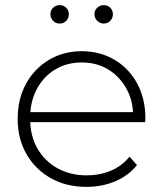

<svg xmlns="http://www.w3.org/2000/svg" viewBox="-20 -726 637 750"><path d="M318 4Q239 4 178.5 -30Q118 -64 83.5 -124Q49 -184 49 -261Q49 -339 81.5 -398.5Q114 -458 171 -492Q228 -526 299 -526Q370 -526 426.5 -493Q483 -460 515.5 -400.5Q548 -341 548 -263Q548 -260 547.5 -256.5Q547 -253 547 -249H86V-288H520L500 -269Q501 -330 474.5 -378.5Q448 -427 403 -454.5Q358 -482 299 -482Q241 -482 195.5 -454.5Q150 -427 124 -378.5Q98 -330 98 -268V-259Q98 -195 126.5 -145.5Q155 -96 205 -68.5Q255 -41 319 -41Q369 -41 412.5 -59Q456 -77 486 -114L515 -81Q481 -39 429.5 -17.5Q378 4 318 4ZM385 -634Q371 -634 360 -644.5Q349 -655 349 -670Q349 -686 360 -696Q371 -706 385 -706Q400 -706 410.5 -696Q421 -686 421 -670Q421 -655 410.5 -644.5Q400 -634 385 -634ZM213 -634Q198 -634 187.5 -644.5Q177 -655 177 -670Q177 -686 187.5 -696Q198 -706 213 -706Q228 -706 238.5 -696Q249 -686 249 -670Q249 -655 238.5 -644.5Q228 -634 213 -634Z"/></svg>

Font: Montserrat Thin Light
Style: Regular
Weight: 300
Version: Version 9.000